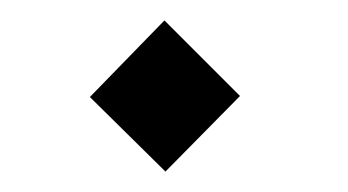

<svg xmlns="http://www.w3.org/2000/svg" viewBox="-20 -704 341 188"><path d="M215 -610 142 -536 68 -609 141 -684Z"/></svg>

Font: Grenzecho Serif
Style: Serif-Regular
Weight: 400
Designer: Dan Reynolds
Foundry: Dan Reynolds
Version: Version 1.001; ttfautohint (v1.1) -l 5 -r 5 -G 72 -x 0 -D la